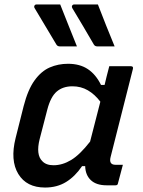

<svg xmlns="http://www.w3.org/2000/svg" viewBox="-20 -831 640 861"><path d="M250 -811Q269 -764 287.5 -716.5Q306 -669 325 -623H248Q238 -623 233 -631Q204 -680 182.5 -715.5Q161 -751 135 -795Q132 -800 134.5 -805.5Q137 -811 144 -811ZM419 -811Q437 -764 456 -716.5Q475 -669 494 -623H416Q406 -623 401 -631Q373 -680 351.5 -715.5Q330 -751 304 -795Q301 -800 303.5 -805.5Q306 -811 313 -811ZM285 -545Q338 -545 374 -521Q410 -497 433 -450H449Q453 -468 458 -487.5Q463 -507 470 -534H567Q579 -534 576 -522Q551 -423 525 -320.5Q499 -218 476 -127Q467 -92 498 -92H531Q526 -72 520 -50.5Q514 -29 509 -9Q508 0 498 0H458Q412 0 387.5 -23Q363 -46 362 -86H348Q317 -40 276.5 -15Q236 10 182 10Q99 10 62 -51Q25 -112 50 -212L86 -355Q105 -429 135 -470.5Q165 -512 203 -528.5Q241 -545 285 -545ZM170 -108Q187 -90 220 -90Q260 -90 299 -113.5Q338 -137 384 -196Q396 -241 407 -285.5Q418 -330 430 -375Q405 -408 374 -426Q343 -444 305 -444Q262 -444 234.5 -420.5Q207 -397 192 -339L158 -208Q140 -137 170 -108Z"/></svg>

Font: Recursive Mn Lnr St Med
Style: Italic
Weight: 500
Italic angle: -15°
Monospace: yes
Version: Version 1.079;hotconv 1.0.112;makeotfexe 2.5.65598; ttfautoh